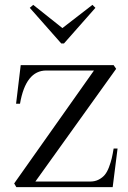

<svg xmlns="http://www.w3.org/2000/svg" viewBox="-20 -767 524 787"><path d="M46.9 0H441.9L461.9 -158.2H445.8Q441.9 -134.3 438 -117.9Q434.1 -101.6 426.8 -82Q419.4 -62.5 409.9 -50.8Q400.4 -39.1 385 -31Q369.6 -22.9 350.1 -22.9H125L456.1 -484.9L445.8 -500H64.9L45.9 -341.8H62Q85.4 -478 169.9 -478H365.2L38.1 -15.1ZM102.1 -734.9 231 -588.9H242.2L371.1 -734.9L358.9 -747.1L235.8 -651.9L116.2 -747.1Z"/></svg>

Font: Ortica Linear Light
Style: Regular
Weight: 300
Designer: Benedetta Bovani
Foundry: Collletttivo
Version: Version 2.000;Glyphs 3.1.2 (3151)